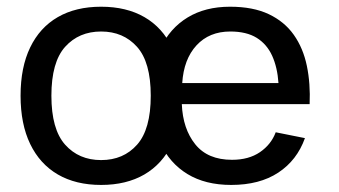

<svg xmlns="http://www.w3.org/2000/svg" viewBox="-20 -534 988 560"><path d="M510.3 -230.2H883.1Q885.7 -290.3 875 -341.9Q864.3 -393.6 837 -432.3Q809.8 -470.9 763.9 -492.7Q718 -514.4 650.9 -514.4Q578.6 -514.4 527.1 -483Q475.6 -451.7 448.1 -393.6Q420.7 -335.4 420.7 -254.9Q420.7 -174.8 447.6 -116.5Q474.6 -58.1 526.7 -26.4Q578.9 5.4 654.3 5.4Q737.1 5.4 791.6 -30.5Q846.2 -66.4 869.4 -131.1L784.2 -148.2Q770.8 -112.5 738.2 -90.2Q705.6 -67.9 656.7 -67.9Q585.9 -67.9 549.6 -113Q513.2 -158.2 510.3 -230.2ZM511.5 -291.7Q515.9 -361.3 553.1 -401.7Q590.3 -442.1 651.6 -442.1Q699 -442.1 728.8 -423.6Q758.5 -405 773.8 -371.3Q789.1 -337.6 792.2 -291.7ZM274.9 -442.1Q339.6 -442.1 379.6 -397.5Q419.7 -352.8 419.7 -254.9Q419.7 -157 379.9 -112.1Q340.1 -67.1 274.9 -67.1Q210 -67.1 169.9 -112.1Q129.9 -157 129.9 -254.9Q129.9 -352.8 170 -397.5Q210.2 -442.1 274.9 -442.1ZM274.9 -514.4Q200.9 -514.4 148.4 -484Q95.9 -453.6 68 -395.6Q40 -337.6 40 -254.9Q40 -172.1 68.1 -113.9Q96.2 -55.7 148.7 -25.1Q201.2 5.4 274.9 5.4Q348.6 5.4 401.1 -25.1Q453.6 -55.7 481.6 -113.9Q509.5 -172.1 509.5 -254.9Q509.5 -337.6 481.7 -395.6Q453.9 -453.6 401.4 -484Q348.9 -514.4 274.9 -514.4Z"/></svg>

Font: Estedad-FD-VF Thin
Style: Regular
Weight: 100
Designer: Amin Abedi
Version: Version 5.0